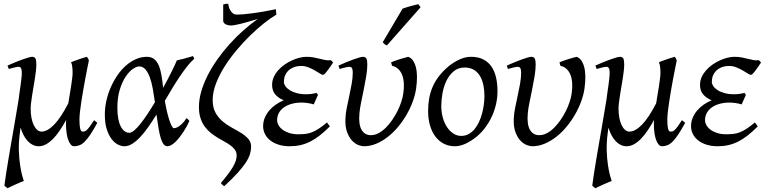

<svg xmlns="http://www.w3.org/2000/svg" viewBox="-20 -760 4088 1024"><path d="M499 -105Q478.5 -67.4 462.4 -43.2Q446.3 -19 432.1 -4.9Q418 9.3 404.1 14.6Q390.1 20 375 20Q364.7 20 356.7 10Q348.6 0 343 -16.4Q337.4 -32.7 334.7 -54.2Q332 -75.7 332 -99.1Q332 -104 332.3 -109.4Q332.5 -114.7 333 -120.6Q315.9 -89.4 298.3 -63.5Q280.8 -37.6 262.5 -19Q244.1 -0.5 225.1 9.8Q206.1 20 186 20Q169.9 20 155.3 12.9Q140.6 5.9 128.4 -7.1Q116.2 -20 106.4 -38.3Q96.7 -56.6 89.8 -79.1Q88.9 -72.3 87.9 -65.4Q86.9 -58.6 85.9 -50.8Q79.1 -0.5 80.6 43.2Q82 86.9 87.2 120.6Q92.3 154.3 98.4 176.5Q104.5 198.7 106.9 205.1Q99.6 208 87.4 213.1Q75.2 218.3 62 224.1Q48.8 230 37.1 235.6Q25.4 241.2 19.5 244.1L3.4 230Q6.8 202.1 12.5 166.5Q18.1 130.9 24.7 90.8Q31.2 50.8 38.8 8.3Q46.4 -34.2 53.5 -75.9Q60.5 -117.7 67.1 -156.5Q73.7 -195.3 79.1 -228Q81.1 -247.1 84.2 -266.8Q87.4 -286.6 89.8 -305.2Q92.3 -323.7 94.2 -340.8Q96.2 -357.9 96.2 -371.1Q96.2 -382.3 94.7 -388.9Q93.3 -395.5 90.6 -398.7Q87.9 -401.9 84.5 -402.8Q81.1 -403.8 77.1 -403.8Q72.8 -403.8 64.2 -401.9Q55.7 -399.9 47.4 -397.7Q39.1 -395.5 33 -393.8Q26.9 -392.1 26.9 -392.1L20 -410.2Q40.5 -419.4 61.3 -428Q82 -436.5 100.1 -442.9Q118.2 -449.2 131.6 -453.1Q145 -457 150.9 -457Q164.6 -457 169.2 -447.8Q173.8 -438.5 173.8 -416Q173.8 -401.9 171.6 -382.3Q169.4 -362.8 166 -341.1Q162.6 -319.3 158.7 -296.4Q154.8 -273.4 151.4 -252Q147.9 -230.5 145.8 -211.9Q143.6 -193.4 143.6 -180.2Q143.6 -153.3 147.9 -130.9Q152.3 -108.4 160.2 -92.3Q168 -76.2 178.7 -67.1Q189.5 -58.1 202.1 -58.1Q231.9 -58.1 267.8 -94.2Q303.7 -130.4 344.2 -209Q348.1 -233.4 352.3 -257.6Q356.4 -281.7 359.6 -303.5Q362.8 -325.2 365 -342.8Q367.2 -360.4 367.2 -371.1Q367.2 -386.7 365.5 -402.8Q363.8 -418.9 358.9 -428.2Q367.7 -431.6 378.2 -435.5Q388.7 -439.5 399.9 -443.4Q411.1 -447.3 422.4 -450.9Q433.6 -454.6 443.8 -457Q447.8 -451.7 450.2 -447Q452.6 -442.4 454.1 -438Q451.2 -423.8 446.3 -399.4Q441.4 -375 435.8 -345.5Q430.2 -315.9 424.6 -283.7Q418.9 -251.5 414.3 -221.2Q409.7 -190.9 406.7 -165.5Q403.8 -140.1 403.8 -124Q403.8 -102.1 405.3 -88.9Q406.7 -75.7 409.2 -68.8Q411.6 -62 414.8 -60.1Q418 -58.1 421.9 -58.1Q426.8 -58.1 431.4 -59.3Q436 -60.5 442.6 -66.4Q449.2 -72.3 458.5 -84.7Q467.8 -97.2 481.9 -119.1L499 -105Z M670.4 -51.8Q681.2 -51.8 696.5 -64.9Q711.9 -78.1 729.7 -100.6Q747.6 -123 767.1 -152.6Q786.6 -182.1 806.2 -214.8Q801.3 -250.5 795.2 -284.9Q789.1 -319.3 779.5 -346.2Q770 -373 756.1 -389.4Q742.2 -405.8 722.2 -405.8Q708 -405.8 688 -391.8Q668 -377.9 649.7 -350.3Q631.3 -322.8 618.7 -281.5Q606 -240.2 606 -185.1Q606 -121.6 623.5 -86.7Q641.1 -51.8 670.4 -51.8ZM1016.1 -446.8Q996.1 -429.2 976.6 -404.1Q957 -378.9 937.3 -349.6Q917.5 -320.3 897.9 -287.6Q878.4 -254.9 858.9 -221.7Q863.3 -196.8 869.1 -170.9Q875 -145 881.6 -124Q888.2 -103 895 -89.6Q901.9 -76.2 907.2 -76.2Q915 -76.2 924.6 -80.8Q934.1 -85.4 943.4 -93.3Q952.6 -101.1 960.7 -110.6Q968.8 -120.1 974.1 -129.9Q980.5 -126 983.4 -122.6Q986.3 -119.1 990.2 -115.2Q984.9 -102.5 976.8 -87.6Q968.8 -72.8 959 -57.9Q949.2 -43 938.2 -28.8Q927.2 -14.6 916.3 -3.9Q905.3 6.8 894.3 13.4Q883.3 20 874 20Q861.8 20 853 9.5Q844.2 -1 837.6 -22.2Q831.1 -43.5 825.7 -75.2Q820.3 -106.9 814.5 -148.9Q793 -114.3 771.5 -83.5Q750 -52.7 728.5 -29.8Q707 -6.8 685.8 6.6Q664.6 20 643.1 20Q627 20 608.6 10.7Q590.3 1.5 575 -18.8Q559.6 -39.1 549.3 -71Q539.1 -103 539.1 -148.9Q539.1 -184.1 546.9 -220.5Q554.7 -256.8 569.3 -291Q584 -325.2 604.2 -355.5Q624.5 -385.7 649.4 -408.2Q674.3 -430.7 703.1 -443.8Q731.9 -457 763.2 -457Q787.1 -457 802.2 -444.8Q817.4 -432.6 826.7 -410.9Q835.9 -389.2 841.1 -358.6Q846.2 -328.1 850.1 -291.5Q862.8 -314.5 874 -336.2Q885.3 -357.9 894.8 -377Q904.3 -396 911.6 -411.6Q918.9 -427.2 923.3 -438Q944.3 -442.4 965.3 -448.2Q986.3 -454.1 1009.3 -460.9Q1012.2 -455.6 1013.4 -452.9Q1014.6 -450.2 1016.1 -446.8Z M1454.1 -682.1Q1425.8 -665.5 1389.4 -637Q1353 -608.4 1315.4 -571.8Q1277.8 -535.2 1241.7 -492.2Q1205.6 -449.2 1177.2 -404.3Q1148.9 -359.4 1131.6 -313.7Q1114.3 -268.1 1114.3 -226.1Q1114.3 -186 1129.4 -158.9Q1144.5 -131.8 1167.5 -112.5Q1190.4 -93.3 1216.8 -79.1Q1243.2 -64.9 1266.1 -50.8Q1289.1 -36.6 1304.2 -19.5Q1319.3 -2.4 1319.3 22Q1319.3 41.5 1313 62.3Q1306.6 83 1290.5 107.7Q1274.4 132.3 1246.6 162.8Q1218.8 193.4 1176.3 232.9Q1164.6 227.1 1158.2 215.8Q1180.7 189.5 1196.5 168.2Q1212.4 147 1222.7 129.4Q1232.9 111.8 1237.5 97.2Q1242.2 82.5 1242.2 69.8Q1242.2 52.7 1233.6 40Q1225.1 27.3 1210.9 16.6Q1196.8 5.9 1178.7 -3.9Q1160.6 -13.7 1141.6 -25.1Q1122.6 -36.6 1104.5 -51Q1086.4 -65.4 1072.3 -84.5Q1058.1 -103.5 1049.6 -129.2Q1041 -154.8 1041 -189Q1041 -229.5 1053.5 -272.5Q1065.9 -315.4 1087.9 -358.6Q1109.9 -401.9 1139.9 -444.1Q1169.9 -486.3 1204.8 -525.1Q1239.7 -564 1278.1 -597.9Q1316.4 -631.8 1355 -659.2Q1329.6 -651.4 1306.9 -644.8Q1284.2 -638.2 1265.6 -633.5Q1247.1 -628.9 1233.2 -626.5Q1219.2 -624 1211.4 -624Q1205.6 -624 1198.2 -625.5Q1190.9 -627 1184.8 -629.9Q1178.7 -632.8 1174.6 -637.5Q1170.4 -642.1 1170.4 -648.9V-735.8Q1177.2 -738.3 1184.1 -739.5Q1190.9 -740.7 1197.3 -738.8Q1198.2 -733.9 1200.4 -724.6Q1202.6 -715.3 1207.8 -705.8Q1212.9 -696.3 1221.7 -689.2Q1230.5 -682.1 1245.1 -682.1Q1257.3 -682.1 1278.3 -683.8Q1299.3 -685.5 1326.4 -689.2Q1353.5 -692.9 1385.5 -698.2Q1417.5 -703.6 1451.2 -710.9Q1451.2 -705.1 1452.6 -697Q1454.1 -689 1454.1 -682.1Z M1756.3 -425.8Q1734.4 -393.6 1721.7 -377.2Q1709 -360.8 1702.1 -360.8Q1697.3 -360.8 1685.8 -368.2Q1674.3 -375.5 1658.7 -384.5Q1643.1 -393.6 1624.5 -400.9Q1606 -408.2 1587.4 -408.2Q1564.9 -408.2 1547.6 -401.6Q1530.3 -395 1518.3 -383.5Q1506.3 -372.1 1500.2 -356.7Q1494.1 -341.3 1494.1 -323.2Q1494.1 -312.5 1501.7 -301Q1509.3 -289.6 1524.2 -279.8Q1539.1 -270 1561.3 -263.7Q1583.5 -257.3 1612.3 -257.3Q1627.9 -257.3 1642.3 -259.3Q1656.7 -261.2 1668.9 -264.2L1675.8 -253.9L1653.3 -203.1Q1638.2 -208 1621.1 -210.4Q1604 -212.9 1588.4 -212.9Q1560.5 -212.9 1536.9 -206.5Q1513.2 -200.2 1495.6 -188.2Q1478 -176.3 1468 -158.7Q1458 -141.1 1458 -119.1Q1458 -105 1466.1 -91.3Q1474.1 -77.6 1488.8 -67.1Q1503.4 -56.6 1523.9 -50.3Q1544.4 -43.9 1569.3 -43.9Q1591.3 -43.9 1608.4 -45.7Q1625.5 -47.4 1642.6 -54Q1659.7 -60.5 1679 -73Q1698.2 -85.4 1724.1 -106.9L1739.3 -85.9Q1711.4 -58.1 1686 -38.1Q1660.6 -18.1 1635 -5.1Q1609.4 7.8 1582.5 13.9Q1555.7 20 1525.4 20Q1492.7 20 1466.3 11.7Q1439.9 3.4 1421.6 -11Q1403.3 -25.4 1393.3 -44.9Q1383.3 -64.5 1383.3 -86.9Q1383.3 -110.4 1392.1 -131.6Q1400.9 -152.8 1415.8 -170.4Q1430.7 -188 1450.7 -201.9Q1470.7 -215.8 1493.2 -225.1Q1463.9 -237.3 1447.5 -257.1Q1431.2 -276.9 1431.2 -307.1Q1431.2 -329.6 1440.2 -349.4Q1449.2 -369.1 1464.1 -385.7Q1479 -402.3 1498.3 -415.8Q1517.6 -429.2 1537.8 -438.2Q1558.1 -447.3 1577.6 -452.1Q1597.2 -457 1613.3 -457Q1636.2 -457 1653.8 -453.6Q1671.4 -450.2 1686.5 -446.3Q1701.7 -442.4 1715.3 -439.7Q1729 -437 1744.1 -439Q1748.5 -436.5 1751 -433.6Q1753.4 -430.7 1756.3 -425.8Z M2199.2 -287.1Q2194.3 -253.4 2181.2 -217.8Q2168 -182.1 2148.2 -147.9Q2128.4 -113.8 2103 -83.3Q2077.6 -52.7 2048.1 -29.8Q2018.6 -6.8 1986.3 6.6Q1954.1 20 1920.9 20Q1909.2 20 1891.8 13.7Q1874.5 7.3 1858.4 -9.3Q1842.3 -25.9 1831.3 -54.7Q1820.3 -83.5 1822.3 -127.9Q1823.2 -154.3 1829.6 -185.5Q1835.9 -216.8 1843 -249.5Q1850.1 -282.2 1855.7 -313.5Q1861.3 -344.7 1861.3 -371.1Q1861.3 -382.3 1859.9 -388.9Q1858.4 -395.5 1855.7 -398.7Q1853 -401.9 1849.4 -402.8Q1845.7 -403.8 1841.3 -403.8Q1836.9 -403.8 1828.6 -401.9Q1820.3 -399.9 1812 -397.7Q1803.7 -395.5 1797.4 -393.8Q1791 -392.1 1791 -392.1L1785.2 -410.2Q1805.7 -419.4 1826.4 -428Q1847.2 -436.5 1864.7 -442.9Q1882.3 -449.2 1895.8 -453.1Q1909.2 -457 1915 -457Q1929.2 -457 1934.1 -447.8Q1939 -438.5 1939 -416Q1939 -388.2 1933.1 -353Q1927.2 -317.9 1919.9 -282Q1912.6 -246.1 1905.8 -212.9Q1898.9 -179.7 1897 -155.8Q1891.6 -97.2 1908.2 -68.1Q1924.8 -39.1 1958 -39.1Q1979 -39.1 1999 -49.8Q2019 -60.5 2037.1 -78.4Q2055.2 -96.2 2071 -119.1Q2086.9 -142.1 2099.4 -166.7Q2111.8 -191.4 2119.9 -215.8Q2127.9 -240.2 2130.9 -261.2Q2135.3 -290.5 2133.8 -315.4Q2132.3 -340.3 2125 -359.6Q2117.7 -378.9 2104.2 -391.8Q2090.8 -404.8 2070.8 -409.2L2065.9 -427.7Q2074.7 -431.6 2086.7 -435.8Q2098.6 -439.9 2111.3 -444.1Q2124 -448.2 2136 -451.4Q2147.9 -454.6 2157.2 -457Q2185.5 -447.3 2197.5 -403.3Q2209.5 -359.4 2199.2 -287.1ZM2043.9 -518.1Q2036.6 -520.5 2032.5 -523.4Q2028.3 -526.4 2021 -534.2L2127 -713.9Q2134.8 -716.8 2145.5 -720.2Q2156.2 -723.6 2167.7 -726.8Q2179.2 -730 2190.7 -732.7Q2202.1 -735.4 2210.9 -737.8L2223.1 -721.2Z M2563.5 -246.1Q2563.5 -320.8 2536.1 -360.4Q2508.8 -399.9 2458.5 -399.9Q2423.3 -399.9 2399.4 -379.6Q2375.5 -359.4 2360.8 -328.6Q2346.2 -297.9 2339.8 -262Q2333.5 -226.1 2333.5 -194.8Q2333.5 -162.1 2341.6 -133.1Q2349.6 -104 2364 -82.3Q2378.4 -60.5 2397.7 -47.9Q2417 -35.2 2439.5 -35.2Q2461.9 -35.2 2479.7 -45.2Q2497.6 -55.2 2511.5 -72Q2525.4 -88.9 2535.2 -110.6Q2544.9 -132.3 2551.3 -155.8Q2557.6 -179.2 2560.5 -202.6Q2563.5 -226.1 2563.5 -246.1ZM2633.3 -272.9Q2633.3 -240.2 2626 -206.8Q2618.7 -173.3 2604.5 -141.8Q2590.3 -110.4 2569.6 -81.8Q2548.8 -53.2 2521.5 -30.8Q2508.8 -20.5 2494.6 -11.2Q2480.5 -2 2465.8 5.1Q2451.2 12.2 2436 16.1Q2420.9 20 2406.2 20Q2372.1 20 2345.5 5.6Q2318.8 -8.8 2300.5 -33.9Q2282.2 -59.1 2272.7 -93.5Q2263.2 -127.9 2263.2 -168Q2263.2 -203.1 2269 -235.6Q2274.9 -268.1 2288.1 -298.3Q2301.3 -328.6 2323.2 -356.4Q2345.2 -384.3 2377.4 -410.2Q2402.3 -429.7 2432.1 -443.4Q2461.9 -457 2492.2 -457Q2530.3 -457 2557.1 -443.4Q2584 -429.7 2600.8 -405.3Q2617.7 -380.9 2625.5 -347.2Q2633.3 -313.5 2633.3 -272.9Z M3097.2 -287.1Q3092.3 -253.4 3079.1 -217.8Q3065.9 -182.1 3046.1 -147.9Q3026.4 -113.8 3001 -83.3Q2975.6 -52.7 2946 -29.8Q2916.5 -6.8 2884.3 6.6Q2852.1 20 2818.8 20Q2807.1 20 2789.8 13.7Q2772.5 7.3 2756.3 -9.3Q2740.2 -25.9 2729.2 -54.7Q2718.3 -83.5 2720.2 -127.9Q2721.2 -154.3 2727.5 -185.5Q2733.9 -216.8 2741 -249.5Q2748 -282.2 2753.7 -313.5Q2759.3 -344.7 2759.3 -371.1Q2759.3 -382.3 2757.8 -388.9Q2756.3 -395.5 2753.7 -398.7Q2751 -401.9 2747.3 -402.8Q2743.7 -403.8 2739.3 -403.8Q2734.9 -403.8 2726.6 -401.9Q2718.3 -399.9 2710 -397.7Q2701.7 -395.5 2695.3 -393.8Q2689 -392.1 2689 -392.1L2683.1 -410.2Q2703.6 -419.4 2724.4 -428Q2745.1 -436.5 2762.7 -442.9Q2780.3 -449.2 2793.7 -453.1Q2807.1 -457 2813 -457Q2827.1 -457 2832 -447.8Q2836.9 -438.5 2836.9 -416Q2836.9 -388.2 2831.1 -353Q2825.2 -317.9 2817.9 -282Q2810.5 -246.1 2803.7 -212.9Q2796.9 -179.7 2794.9 -155.8Q2789.6 -97.2 2806.2 -68.1Q2822.8 -39.1 2856 -39.1Q2877 -39.1 2897 -49.8Q2917 -60.5 2935.1 -78.4Q2953.1 -96.2 2969 -119.1Q2984.9 -142.1 2997.3 -166.7Q3009.8 -191.4 3017.8 -215.8Q3025.9 -240.2 3028.8 -261.2Q3033.2 -290.5 3031.7 -315.4Q3030.3 -340.3 3022.9 -359.6Q3015.6 -378.9 3002.2 -391.8Q2988.8 -404.8 2968.8 -409.2L2963.9 -427.7Q2972.7 -431.6 2984.6 -435.8Q2996.6 -439.9 3009.3 -444.1Q3022 -448.2 3033.9 -451.4Q3045.9 -454.6 3055.2 -457Q3083.5 -447.3 3095.5 -403.3Q3107.4 -359.4 3097.2 -287.1Z M3634.3 -105Q3613.8 -67.4 3597.7 -43.2Q3581.5 -19 3567.4 -4.9Q3553.2 9.3 3539.3 14.6Q3525.4 20 3510.3 20Q3500 20 3491.9 10Q3483.9 0 3478.3 -16.4Q3472.7 -32.7 3470 -54.2Q3467.3 -75.7 3467.3 -99.1Q3467.3 -104 3467.5 -109.4Q3467.8 -114.7 3468.3 -120.6Q3451.2 -89.4 3433.6 -63.5Q3416 -37.6 3397.7 -19Q3379.4 -0.5 3360.4 9.8Q3341.3 20 3321.3 20Q3305.2 20 3290.5 12.9Q3275.9 5.9 3263.7 -7.1Q3251.5 -20 3241.7 -38.3Q3231.9 -56.6 3225.1 -79.1Q3224.1 -72.3 3223.1 -65.4Q3222.2 -58.6 3221.2 -50.8Q3214.4 -0.5 3215.8 43.2Q3217.3 86.9 3222.4 120.6Q3227.5 154.3 3233.6 176.5Q3239.7 198.7 3242.2 205.1Q3234.9 208 3222.7 213.1Q3210.4 218.3 3197.3 224.1Q3184.1 230 3172.4 235.6Q3160.6 241.2 3154.8 244.1L3138.7 230Q3142.1 202.1 3147.7 166.5Q3153.3 130.9 3159.9 90.8Q3166.5 50.8 3174.1 8.3Q3181.6 -34.2 3188.7 -75.9Q3195.8 -117.7 3202.4 -156.5Q3209 -195.3 3214.4 -228Q3216.3 -247.1 3219.5 -266.8Q3222.7 -286.6 3225.1 -305.2Q3227.5 -323.7 3229.5 -340.8Q3231.4 -357.9 3231.4 -371.1Q3231.4 -382.3 3230 -388.9Q3228.5 -395.5 3225.8 -398.7Q3223.1 -401.9 3219.7 -402.8Q3216.3 -403.8 3212.4 -403.8Q3208 -403.8 3199.5 -401.9Q3190.9 -399.9 3182.6 -397.7Q3174.3 -395.5 3168.2 -393.8Q3162.1 -392.1 3162.1 -392.1L3155.3 -410.2Q3175.8 -419.4 3196.5 -428Q3217.3 -436.5 3235.4 -442.9Q3253.4 -449.2 3266.8 -453.1Q3280.3 -457 3286.1 -457Q3299.8 -457 3304.4 -447.8Q3309.1 -438.5 3309.1 -416Q3309.1 -401.9 3306.9 -382.3Q3304.7 -362.8 3301.3 -341.1Q3297.9 -319.3 3293.9 -296.4Q3290 -273.4 3286.6 -252Q3283.2 -230.5 3281 -211.9Q3278.8 -193.4 3278.8 -180.2Q3278.8 -153.3 3283.2 -130.9Q3287.6 -108.4 3295.4 -92.3Q3303.2 -76.2 3314 -67.1Q3324.7 -58.1 3337.4 -58.1Q3367.2 -58.1 3403.1 -94.2Q3439 -130.4 3479.5 -209Q3483.4 -233.4 3487.5 -257.6Q3491.7 -281.7 3494.9 -303.5Q3498 -325.2 3500.2 -342.8Q3502.4 -360.4 3502.4 -371.1Q3502.4 -386.7 3500.7 -402.8Q3499 -418.9 3494.1 -428.2Q3502.9 -431.6 3513.4 -435.5Q3523.9 -439.5 3535.2 -443.4Q3546.4 -447.3 3557.6 -450.9Q3568.8 -454.6 3579.1 -457Q3583 -451.7 3585.4 -447Q3587.9 -442.4 3589.4 -438Q3586.4 -423.8 3581.5 -399.4Q3576.7 -375 3571 -345.5Q3565.4 -315.9 3559.8 -283.7Q3554.2 -251.5 3549.6 -221.2Q3544.9 -190.9 3542 -165.5Q3539.1 -140.1 3539.1 -124Q3539.1 -102.1 3540.5 -88.9Q3542 -75.7 3544.4 -68.8Q3546.9 -62 3550 -60.1Q3553.2 -58.1 3557.1 -58.1Q3562 -58.1 3566.7 -59.3Q3571.3 -60.5 3577.9 -66.4Q3584.5 -72.3 3593.8 -84.7Q3603 -97.2 3617.2 -119.1L3634.3 -105Z M4038.6 -425.8Q4016.6 -393.6 4003.9 -377.2Q3991.2 -360.8 3984.4 -360.8Q3979.5 -360.8 3968 -368.2Q3956.5 -375.5 3940.9 -384.5Q3925.3 -393.6 3906.7 -400.9Q3888.2 -408.2 3869.6 -408.2Q3847.2 -408.2 3829.8 -401.6Q3812.5 -395 3800.5 -383.5Q3788.6 -372.1 3782.5 -356.7Q3776.4 -341.3 3776.4 -323.2Q3776.4 -312.5 3783.9 -301Q3791.5 -289.6 3806.4 -279.8Q3821.3 -270 3843.5 -263.7Q3865.7 -257.3 3894.5 -257.3Q3910.2 -257.3 3924.6 -259.3Q3939 -261.2 3951.2 -264.2L3958 -253.9L3935.5 -203.1Q3920.4 -208 3903.3 -210.4Q3886.2 -212.9 3870.6 -212.9Q3842.8 -212.9 3819.1 -206.5Q3795.4 -200.2 3777.8 -188.2Q3760.3 -176.3 3750.2 -158.7Q3740.2 -141.1 3740.2 -119.1Q3740.2 -105 3748.3 -91.3Q3756.3 -77.6 3771 -67.1Q3785.6 -56.6 3806.2 -50.3Q3826.7 -43.9 3851.6 -43.9Q3873.5 -43.9 3890.6 -45.7Q3907.7 -47.4 3924.8 -54Q3941.9 -60.5 3961.2 -73Q3980.5 -85.4 4006.3 -106.9L4021.5 -85.9Q3993.7 -58.1 3968.3 -38.1Q3942.9 -18.1 3917.2 -5.1Q3891.6 7.8 3864.7 13.9Q3837.9 20 3807.6 20Q3774.9 20 3748.5 11.7Q3722.2 3.4 3703.9 -11Q3685.5 -25.4 3675.5 -44.9Q3665.5 -64.5 3665.5 -86.9Q3665.5 -110.4 3674.3 -131.6Q3683.1 -152.8 3698 -170.4Q3712.9 -188 3732.9 -201.9Q3752.9 -215.8 3775.4 -225.1Q3746.1 -237.3 3729.7 -257.1Q3713.4 -276.9 3713.4 -307.1Q3713.4 -329.6 3722.4 -349.4Q3731.4 -369.1 3746.3 -385.7Q3761.2 -402.3 3780.5 -415.8Q3799.8 -429.2 3820.1 -438.2Q3840.3 -447.3 3859.9 -452.1Q3879.4 -457 3895.5 -457Q3918.5 -457 3936 -453.6Q3953.6 -450.2 3968.8 -446.3Q3983.9 -442.4 3997.6 -439.7Q4011.2 -437 4026.4 -439Q4030.8 -436.5 4033.2 -433.6Q4035.6 -430.7 4038.6 -425.8Z"/></svg>

Font: GentiumAlt
Style: Italic
Weight: 400
Italic angle: -7°
Designer: J. Victor Gaultney
Version: Version 1.02; 2005; OFL release